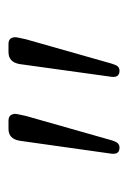

<svg xmlns="http://www.w3.org/2000/svg" viewBox="55 -797 300 450"><g transform="rotate(-90 205.0 -572.0)"><path d="M250 -460.9 279.8 -675.8Q284.2 -702.1 308.1 -702.1H327.1Q342.8 -702.1 342.8 -685.1Q342.8 -683.1 337.9 -661.1L280.8 -460Q277.8 -449.7 274.2 -445.8Q270.5 -441.9 264.2 -441.9Q247.6 -441.9 250 -460.9ZM69.8 -460.9 100.1 -675.8Q104.5 -702.1 127.9 -702.1H147Q163.1 -702.1 163.1 -685.1Q163.1 -683.1 158.2 -661.1L101.1 -460Q98.1 -450.2 94.2 -446Q90.3 -441.9 84 -441.9Q67.4 -441.9 69.8 -460.9Z"/></g></svg>

Font: Quicksand
Style: Light
Weight: 300
Designer: Andrew Paglinawan
Foundry: Andrew Paglinawan
Version: 1.002